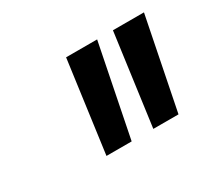

<svg xmlns="http://www.w3.org/2000/svg" viewBox="-63 -812 464 426"><g transform="rotate(-30 169.0 -599.0)"><path d="M138 -716H217.5L170.7 -481.7H106.2ZM258 -716H337.5L290.7 -481.7H226.2Z"/></g></svg>

Font: Oak Sans Light Italic
Style: Regular
Weight: 400
Italic angle: -9.5°
Foundry: Erik Kennedy, Walven
Version: Version 1.000;Glyphs 3.1.2 (3151)